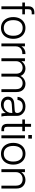

<svg xmlns="http://www.w3.org/2000/svg" viewBox="1645 -2385 750 4080"><g transform="rotate(90 2020.0 -345.0)"><path d="M34 -444V-500H114V-577Q114 -623 132.5 -650Q151 -677 180 -688.5Q209 -700 240 -700H284V-644H243Q214 -644 195 -629.5Q176 -615 176 -571V-500H284V-444H176V0H114V-444Z M343 -252Q343 -330 372 -388Q401 -446 453 -478.5Q505 -511 574 -511Q643 -511 695 -478.5Q747 -446 776 -388Q805 -330 805 -252Q805 -174 776 -115Q747 -56 695 -23.5Q643 9 574 9Q505 9 453 -23.5Q401 -56 372 -115Q343 -174 343 -252ZM740 -252Q740 -347 696.5 -399.5Q653 -452 574 -452Q495 -452 451.5 -399.5Q408 -347 408 -252Q408 -156 451.5 -103Q495 -50 574 -50Q653 -50 696.5 -103Q740 -156 740 -252Z M903 -500H965V-426Q990 -466 1028.5 -488Q1067 -510 1107 -510H1129V-444H1108Q1068 -444 1035.5 -427Q1003 -410 984 -379.5Q965 -349 965 -309V0H903Z M1546 -307Q1546 -382 1511 -416.5Q1476 -451 1417 -451Q1378 -451 1347 -433Q1316 -415 1298 -384Q1280 -353 1280 -313V0H1218V-500H1280V-424Q1306 -466 1348 -488.5Q1390 -511 1432 -511Q1489 -511 1532 -483.5Q1575 -456 1594 -404Q1618 -455 1665 -483Q1712 -511 1761 -511Q1837 -511 1886.5 -461.5Q1936 -412 1936 -319V0H1875V-307Q1875 -382 1839.5 -416.5Q1804 -451 1745 -451Q1706 -451 1675 -433Q1644 -415 1626 -384Q1608 -353 1608 -313V0H1546Z M2442 -141Q2442 -51 2455 0H2392Q2383 -41 2381 -94Q2353 -46 2305 -18Q2257 10 2199 10Q2126 10 2080 -31Q2034 -72 2034 -137Q2034 -196 2071.5 -232Q2109 -268 2177 -272L2319 -282Q2352 -284 2366.5 -296.5Q2381 -309 2381 -335V-337Q2381 -370 2363 -396.5Q2345 -423 2314.5 -438.5Q2284 -454 2246 -454Q2117 -454 2104 -342H2038Q2043 -419 2099.5 -465Q2156 -511 2245 -511Q2302 -511 2346.5 -487.5Q2391 -464 2416.5 -424Q2442 -384 2442 -333ZM2098 -139Q2098 -97 2129.5 -72.5Q2161 -48 2215 -48Q2263 -48 2300.5 -70Q2338 -92 2359.5 -130.5Q2381 -169 2381 -218V-232L2196 -220Q2098 -213 2098 -139Z M2768 -57V0H2724Q2696 0 2670 -11.5Q2644 -23 2628 -50Q2612 -77 2612 -123V-444H2518V-500H2612V-630H2674V-500H2768V-444H2674V-131Q2674 -86 2689 -71.5Q2704 -57 2727 -57Z M2849 -648H2925V-571H2849ZM2856 -500H2918V0H2856Z M3016 -252Q3016 -330 3045 -388Q3074 -446 3126 -478.5Q3178 -511 3247 -511Q3316 -511 3368 -478.5Q3420 -446 3449 -388Q3478 -330 3478 -252Q3478 -174 3449 -115Q3420 -56 3368 -23.5Q3316 9 3247 9Q3178 9 3126 -23.5Q3074 -56 3045 -115Q3016 -174 3016 -252ZM3413 -252Q3413 -347 3369.5 -399.5Q3326 -452 3247 -452Q3168 -452 3124.5 -399.5Q3081 -347 3081 -252Q3081 -156 3124.5 -103Q3168 -50 3247 -50Q3326 -50 3369.5 -103Q3413 -156 3413 -252Z M3576 -500H3638V-421Q3665 -464 3710 -487.5Q3755 -511 3801 -511Q3881 -511 3933.5 -461.5Q3986 -412 3986 -319V0H3925V-307Q3925 -382 3887 -416.5Q3849 -451 3785 -451Q3743 -451 3710 -433Q3677 -415 3657.5 -384Q3638 -353 3638 -313V0H3576Z"/></g></svg>

Font: Overused Grotesk Book
Style: Regular
Weight: 350
Version: Version 0.003